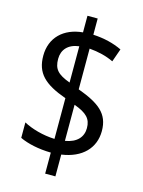

<svg xmlns="http://www.w3.org/2000/svg" viewBox="-122 -832 717 961"><g transform="rotate(15 236.0 -351.0)"><path d="M209 -51V58H262V-55C368 -70 428 -133 428 -221C428 -312 373 -352 262 -393V-604C309 -600 350 -590 388 -572L412 -640C368 -661 319 -673 262 -676V-760H209V-674C111 -665 47 -604 47 -510C47 -420 94 -374 209 -333V-122C149 -124 87 -142 47 -164V-84C86 -65 145 -52 209 -51ZM209 -602V-414C144 -438 123 -461 123 -514C123 -561 152 -595 209 -602ZM262 -126V-313C328 -289 352 -264 352 -216C352 -170 323 -136 262 -126Z"/></g></svg>

Font: Noto Sans Lao Condensed
Style: Regular
Weight: 400
Width: 3
Designer: Monotype Design Team
Foundry: Monotype Imaging Inc.
Version: Version 2.004